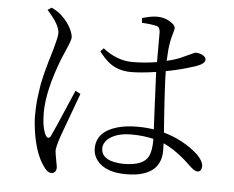

<svg xmlns="http://www.w3.org/2000/svg" viewBox="-54 -811 1108 908"><g transform="rotate(5 500.0 -357.0)"><path d="M136.7 -734.4 155.3 -746.1Q182.6 -733.4 200.2 -717.8Q240.2 -681.6 255.9 -639.6Q261.7 -625 261.7 -613.3Q261.7 -600.6 238.3 -547.9Q229.5 -528.3 222.7 -511.7Q161.1 -354.5 161.1 -248Q161.1 -177.7 180.7 -140.6Q193.4 -123 204.1 -140.6Q211.9 -154.3 285.2 -326.2Q295.9 -351.6 301.8 -364.3L326.2 -351.6Q318.4 -329.1 291 -255.9Q255.9 -162.1 249 -141.6Q232.4 -89.8 232.4 -74.2Q232.4 -65.4 242.2 -13.7Q245.1 -1 245.1 7.8Q243.2 32.2 220.7 33.2Q199.2 31.2 178.7 -2.9Q142.6 -56.6 127 -158.2Q121.1 -197.3 121.1 -233.4Q121.1 -252 122.1 -271Q123 -290 124.5 -305.2Q126 -320.3 128.9 -338.9Q131.8 -357.4 133.3 -369.1Q134.8 -380.9 139.2 -399.4Q143.6 -418 145 -425.8Q146.5 -433.6 151.9 -452.1Q157.2 -470.7 158.2 -474.6Q159.2 -478.5 164.1 -496.1L169.9 -514.6Q173.8 -529.3 181.6 -554.7Q196.3 -606.4 197.3 -627Q198.2 -661.1 153.3 -714.8Q146.5 -723.6 136.7 -734.4ZM688.5 -165V-169.9Q640.6 -181.6 584 -181.6Q508.8 -181.6 470.7 -146.5Q452.1 -127.9 451.2 -106.4Q451.2 -50.8 530.3 -42Q543.9 -40 557.6 -40Q653.3 -40 675.8 -87.9Q688.5 -114.3 688.5 -165ZM586.9 -711.9 585 -734.4Q627 -747.1 655.3 -747.1Q697.3 -747.1 728.5 -722.7Q743.2 -710.9 743.2 -700.2Q743.2 -694.3 734.4 -664.1Q729.5 -647.5 726.6 -628.9Q720.7 -596.7 718.8 -543Q768.6 -554.7 798.8 -570.3Q814.5 -577.1 833 -585.9Q848.6 -593.8 853.5 -593.8Q884.8 -591.8 897.5 -575.2Q901.4 -570.3 901.4 -565.4Q901.4 -544.9 861.3 -531.2Q860.4 -530.3 859.4 -530.3Q784.2 -505.9 718.8 -494.1Q719.7 -417 735.4 -204.1Q831.1 -176.8 899.4 -115.2Q928.7 -85.9 929.7 -60.5Q927.7 -35.2 909.2 -34.2Q893.6 -35.2 869.1 -59.6Q801.8 -125 738.3 -153.3Q739.3 -139.6 739.3 -119.1Q739.3 -12.7 620.1 4.9Q597.7 7.8 573.2 7.8Q475.6 7.8 434.6 -44.9Q416 -70.3 416 -100.6Q416 -180.7 513.7 -209Q555.7 -220.7 607.4 -220.7Q649.4 -220.7 686.5 -214.8Q685.5 -243.2 681.6 -314.5Q675.8 -431.6 673.8 -486.3Q601.6 -475.6 555.7 -475.6Q490.2 -475.6 446.3 -512.7Q424.8 -531.2 402.3 -560.5L417 -576.2Q484.4 -523.4 557.6 -523.4Q615.2 -523.4 673.8 -533.2Q673.8 -537.1 673.8 -674.8Q672.9 -699.2 657.2 -703.1Q629.9 -710 586.9 -711.9Z"/></g></svg>

Font: GenYoMin JP Light
Style: Regular
Weight: 300
Version: Version 1.001;PS 1;hotconv 16.6.51;makeotf.lib2.5.65220 DEVE